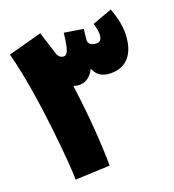

<svg xmlns="http://www.w3.org/2000/svg" viewBox="-128 -790 810 896"><g transform="rotate(-20 276.5 -342.0)"><path d="M266 0C266 -86 257 -245 234 -407C243 -404 253 -402 265 -402C294 -402 321 -420 338 -455C351 -423 375 -403 422 -403C502 -403 546 -461 546 -560C546 -588 541 -627 520 -683L422 -647C428 -628 432 -610 432 -593C432 -571 423 -556 404 -557C386 -557 364 -565 365 -586C366 -595 367 -612 371 -641L277 -656C268 -577 259 -552 240 -552C224 -552 214 -564 210 -574L173 -691L6 -646C65 -428 95 -57 95 7Z"/></g></svg>

Font: Noto Sans Arabic SemCond Blk
Style: Regular
Weight: 900
Width: 4
Designer: Monotype Design Team, Nadine Chahine, Nizar Qandah and Khaled Hosny
Foundry: Monotype Imaging Inc.
Version: Version 2.012